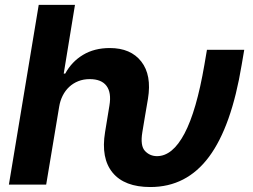

<svg xmlns="http://www.w3.org/2000/svg" viewBox="-20 -747 1024 777"><path d="M136.7 -727.3H283.4L237.9 -449.2H244Q270.2 -497.5 316.1 -525Q361.9 -552.6 424.4 -552.6Q509.2 -552.6 551.8 -497.9Q594.5 -443.2 578.8 -347.3L566.1 -272.7L556.1 -212.4Q546.9 -157 566.8 -136Q586.6 -115.1 615.4 -115.1Q678.3 -115.1 726.7 -206.7Q775.2 -298.3 807.2 -485.1L817.5 -545.5H968.4L958.1 -485.1Q916.9 -235.1 826 -112.6Q735.1 9.9 588.4 9.9Q483.7 9.9 435.7 -48.3Q387.8 -106.5 405.2 -212.4L422.9 -320.3Q431.5 -372.2 411 -399.5Q390.6 -426.8 343 -426.8Q317.8 -426.8 296.9 -418.5Q275.9 -410.2 259.9 -395.2Q244 -380.3 233.7 -359.9Q223.4 -339.5 219.5 -315.3L166.9 0H16Z"/></svg>

Font: Inter P
Style: Bold Italic
Weight: 700
Italic angle: 9.39999°
Designer: Rasmus Andersson
Foundry: rsms
Version: Version 3.018;git-588b23468